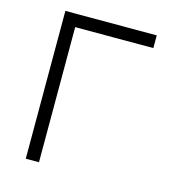

<svg xmlns="http://www.w3.org/2000/svg" viewBox="-104 -782 794 870"><g transform="rotate(15 293.0 -346.5)"><path d="M95.7 0V-693.4H524.4V-633.8H157.7V0Z"/></g></svg>

Font: Caskaydia Cove Light
Style: Regular
Weight: 300
Monospace: yes
Designer: Aaron Bell
Foundry: Saja Typeworks
Version: Version 4.300; ttfautohint (v1.8.3)